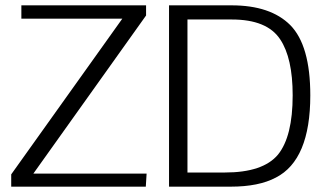

<svg xmlns="http://www.w3.org/2000/svg" viewBox="-20 -699 1235 719"><path d="M60 -629V-679H527V-641L105 -49H529L526 0H22V-46L438 -629ZM613 -679H847Q993 -679 1067 -605Q1142 -529 1142 -342Q1142 -100 1013 -34Q949 0 844 0H613ZM682 -626V-53H822Q965 -53 1021 -120Q1076 -188 1076 -342Q1076 -482 1029 -552Q980 -626 848 -626Z"/></svg>

Font: Pavanam
Style: Regular
Weight: 400
Designer: Tharique Azeez
Foundry: Tharique Azeez
Version: Version 1.86; ttfautohint (v1.3) -l 8 -r 50 -G 200 -x 14 -D 